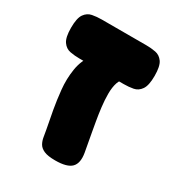

<svg xmlns="http://www.w3.org/2000/svg" viewBox="-147 -681 726 786"><g transform="rotate(30 216.0 -288.5)"><path d="M229 9Q194 9 176 1Q158 -7 150.5 -20.5Q143 -34 140.5 -50Q138 -66 135 -82L119 -167Q112 -206 107 -254.5Q102 -303 109.5 -350.5Q117 -398 145 -434L314 -419Q296 -412 288.5 -389.5Q281 -367 281 -336.5Q281 -306 285 -273.5Q289 -241 294 -212.5Q299 -184 302 -167L318 -79Q326 -33 305.5 -12Q285 9 229 9ZM107 -402Q84 -402 62.5 -406Q41 -410 27.5 -429.5Q14 -449 14 -494Q14 -540 27.5 -559Q41 -578 62 -582Q83 -586 106 -586H317Q340 -586 361 -582Q382 -578 395.5 -559Q409 -540 409 -494Q409 -449 395.5 -429.5Q382 -410 361 -406Q340 -402 316 -402Z"/></g></svg>

Font: Fredoka Light
Style: Regular
Weight: 300
Designer: Ben Nathan
Foundry: Milena B. Brandão, Ben Nathan
Version: Version 2.001